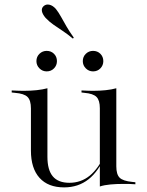

<svg xmlns="http://www.w3.org/2000/svg" viewBox="-20 -811 647 845"><path d="M300.8 -641.1Q276.6 -661.3 255.2 -675.4Q233.9 -689.5 215.3 -702.4Q196.8 -715.3 180.6 -732.3Q166.9 -748.4 164.5 -761.7Q162.1 -775 171.8 -783.9Q182.3 -793.5 197.2 -790.3Q212.1 -787.1 225.8 -771.8Q237.9 -756.5 248.8 -736.7Q259.7 -716.9 273 -694Q286.3 -671 304.8 -645.2ZM188.7 -412.9V-206.5H116.1V-333.9Q116.1 -369.4 101.2 -384.3Q86.3 -399.2 46 -402.4L31.5 -404V-412.9Q50.8 -412.1 61.7 -411.7Q72.6 -411.3 84.7 -411.3Q114.5 -411.3 141.1 -414.1Q167.7 -416.9 188.7 -422.6ZM188.7 -206.5V-121Q188.7 -62.9 212.5 -34.7Q236.3 -6.5 285.5 -6.5Q336.3 -6.5 375 -37.9Q413.7 -69.4 444.4 -136.3V-129Q414.5 -57.3 369.4 -21.8Q324.2 13.7 262.1 13.7Q191.9 13.7 154 -28.2Q116.1 -70.2 116.1 -148.4V-206.5ZM419.4 0V-206.5H491.9V-79Q491.9 -43.5 506.5 -29Q521 -14.5 561.3 -10.5L575.8 -8.9V0Q556.5 -1.6 546 -1.6Q535.5 -1.6 522.6 -1.6Q492.7 -1.6 466.1 0.8Q439.5 3.2 419.4 9.7ZM491.9 -412.9V-206.5H419.4V-334.7Q419.4 -369.4 404.8 -384.3Q390.3 -399.2 351.6 -402.4L338.7 -404V-412.9Q358.1 -412.1 368.5 -411.7Q379 -411.3 390.3 -411.3Q418.5 -411.3 445.2 -414.1Q471.8 -416.9 491.9 -422.6ZM389.5 -496.8Q371 -496.8 357.7 -510.1Q344.4 -523.4 344.4 -541.9Q344.4 -561.3 357.7 -574.2Q371 -587.1 389.5 -587.1Q408.9 -587.1 421.8 -574.2Q434.7 -561.3 434.7 -541.9Q434.7 -523.4 421.8 -510.1Q408.9 -496.8 389.5 -496.8ZM185.5 -496.8Q166.9 -496.8 153.6 -510.1Q140.3 -523.4 140.3 -541.9Q140.3 -561.3 153.6 -574.2Q166.9 -587.1 185.5 -587.1Q204.8 -587.1 217.7 -574.2Q230.6 -561.3 230.6 -541.9Q230.6 -523.4 217.7 -510.1Q204.8 -496.8 185.5 -496.8Z"/></svg>

Font: Playfair 144pt SemiExpanded Light
Style: Regular
Weight: 300
Width: 6
Designer: Claus Eggers Sørensen
Foundry: Claus Eggers Sørensen
Version: Version 2.203